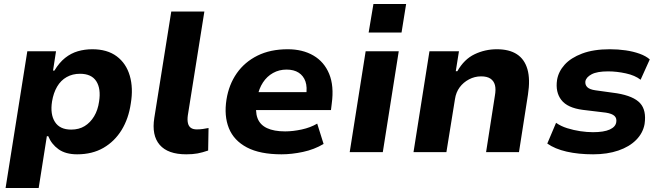

<svg xmlns="http://www.w3.org/2000/svg" viewBox="-20 -763 3311 963"><path d="M8 180 117 -506H261L246 -409H253Q277 -449 306.5 -472.5Q336 -496 370.5 -506Q405 -516 443 -516Q518 -516 565.5 -480.5Q613 -445 631 -383Q649 -321 636 -244Q625 -168 590 -111Q555 -54 499 -21.5Q443 11 367 11Q309 11 273.5 -14.5Q238 -40 222 -80H215L174 180ZM337 -113Q376 -113 404.5 -130.5Q433 -148 452 -179.5Q471 -211 477 -254Q487 -318 463 -355.5Q439 -393 381 -393Q344 -393 314.5 -376.5Q285 -360 266.5 -328.5Q248 -297 241 -254Q231 -190 255.5 -151.5Q280 -113 337 -113Z M914 11Q822 11 781 -36.5Q740 -84 754 -172L839 -705H1005L922 -184Q919 -162 922.5 -146Q926 -130 937 -122Q948 -114 967 -114Q983 -114 997 -116Q1011 -118 1026 -121L1024 -8Q995 2 971 6.5Q947 11 914 11Z M1392 11Q1284 11 1218.5 -23.5Q1153 -58 1128 -120Q1103 -182 1116 -264Q1128 -339 1167.5 -395.5Q1207 -452 1271.5 -484Q1336 -516 1423 -516Q1498 -516 1552 -484.5Q1606 -453 1631 -392.5Q1656 -332 1644 -244L1640 -211H1238L1252 -301H1529L1515 -283Q1522 -326 1512 -354.5Q1502 -383 1478 -398.5Q1454 -414 1417 -414Q1380 -414 1349.5 -397Q1319 -380 1299 -349.5Q1279 -319 1271 -278L1268 -256Q1259 -204 1271.5 -170.5Q1284 -137 1319 -120.5Q1354 -104 1410 -104Q1449 -104 1493 -113.5Q1537 -123 1571 -143L1603 -41Q1556 -13 1499.5 -1Q1443 11 1392 11Z M1829 -600 1853 -743H2017L1994 -600ZM1734 0 1814 -506H1980L1900 0Z M2054 0 2134 -506H2282L2266 -406H2274Q2308 -466 2360.5 -491Q2413 -516 2472 -516Q2534 -516 2572.5 -491Q2611 -466 2625.5 -415.5Q2640 -365 2628 -288L2583 0H2418L2462 -282Q2468 -315 2462.5 -336Q2457 -357 2440 -368.5Q2423 -380 2393 -380Q2361 -380 2332.5 -365Q2304 -350 2285.5 -325Q2267 -300 2262 -266L2219 0Z M2955 11Q2881 11 2822 -2.5Q2763 -16 2725 -43L2769 -147Q2793 -130 2825 -120Q2857 -110 2890.5 -105Q2924 -100 2954 -100Q3009 -100 3038.5 -113.5Q3068 -127 3071 -151Q3074 -170 3062 -181.5Q3050 -193 3019 -198L2903 -212Q2826 -222 2795.5 -261.5Q2765 -301 2774 -362Q2781 -404 2812 -438.5Q2843 -473 2900 -494.5Q2957 -516 3039 -516Q3080 -516 3118 -510.5Q3156 -505 3188 -493.5Q3220 -482 3239 -465L3193 -363Q3165 -385 3119 -395Q3073 -405 3030 -405Q2975 -405 2947.5 -390.5Q2920 -376 2916 -355Q2914 -337 2926 -325.5Q2938 -314 2967 -310L3075 -295Q3158 -281 3190.5 -245.5Q3223 -210 3213 -141Q3205 -96 3171 -61.5Q3137 -27 3081.5 -8Q3026 11 2955 11Z"/></svg>

Font: Nunito Sans 6pt ExtraBold
Style: Italic
Weight: 800
Italic angle: -9°
Version: Version 3.101;gftools[0.9.27]